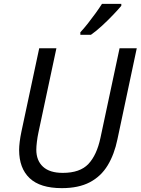

<svg xmlns="http://www.w3.org/2000/svg" viewBox="-20 -964 728 994"><path d="M300 10Q188 10 133.5 -41.5Q79 -93 79 -188Q79 -205 82 -230Q85 -255 91 -283L183 -714H272L179 -278Q174 -255 171 -230Q168 -205 168 -189Q168 -133 202.5 -101Q237 -69 305 -69Q394 -69 437.5 -115Q481 -161 500 -250L599 -714H688L588 -243Q572 -165 537.5 -108Q503 -51 445 -20.5Q387 10 300 10ZM396 -784V-797Q414 -816 434.5 -842Q455 -868 474.5 -895Q494 -922 508 -944H608V-934Q594 -917 566.5 -888Q539 -859 508 -830.5Q477 -802 451 -784Z"/></svg>

Font: Noto IKEA Latin
Style: Italic
Weight: 400
Italic angle: -12°
Designer: Monotype Design Team
Foundry: Monotype Imaging Inc.
Version: Version 1.0